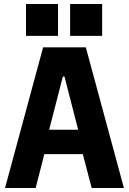

<svg xmlns="http://www.w3.org/2000/svg" viewBox="-20 -933 640 953"><path d="M435 0 391 -168H200L157 0H5L194 -698H406L595 0ZM300 -553H292L224 -289H368ZM487 -913V-755H328V-913ZM268 -913V-755H109V-913Z"/></svg>

Font: iA Writer Quattro V
Style: Regular
Weight: 400
Designer: Mike Abbink, Paul van der Laan, Pieter van Rosmalen, Oliver Reichenstein
Foundry: Information Architects Inc.
Version: Version 2.000